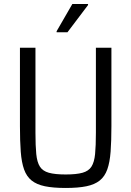

<svg xmlns="http://www.w3.org/2000/svg" viewBox="-20 -925 652 953"><path d="M306 8Q244 8 203 -0.5Q162 -9 137 -29Q112 -49 99.5 -84Q87 -119 83 -172Q79 -225 79 -299V-688H156V-266Q156 -201 160 -160.5Q164 -120 178 -98Q192 -76 222.5 -67.5Q253 -59 306 -59Q359 -59 389.5 -67.5Q420 -76 434 -98Q448 -120 452 -160.5Q456 -201 456 -266V-688H533V-299Q533 -225 529 -172Q525 -119 512.5 -84Q500 -49 475 -29Q450 -9 409 -0.5Q368 8 306 8ZM261 -765V-770L339 -905H417V-900L315 -765Z"/></svg>

Font: Saira SemiCondensed
Style: Regular
Weight: 400
Width: 4
Designer: Hector Gatti with collaboration of the Omnibus-Type team
Foundry: Omnibus-Type
Version: Version 1.101